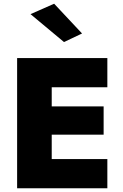

<svg xmlns="http://www.w3.org/2000/svg" viewBox="-20 -1012 659 1032"><path d="M204 0H557V-157H204ZM204 -543H557V-700H204ZM204 -288H537V-440H204ZM72 -700V0H258V-700ZM144 -936 324 -786 421 -832 271 -992Z"/></svg>

Font: Jost ExtraBold
Style: Regular
Weight: 800
Version: Version 3.710